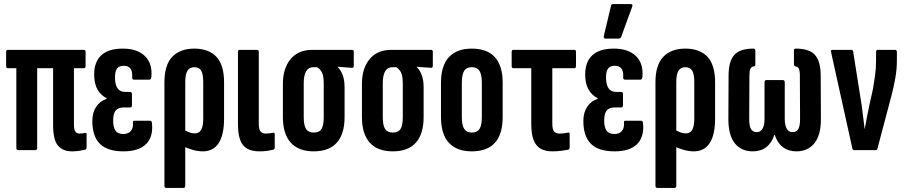

<svg xmlns="http://www.w3.org/2000/svg" viewBox="-20 -735 4429 940"><path d="M333 6Q288 6 264 -22Q240 -50 240 -123V-401H162V-11Q162 0 152 0H69Q60 0 60 -11V-401H19Q10 -401 10 -412V-481Q10 -491 19 -491H390Q399 -491 399 -481V-412Q399 -401 390 -401H342V-125Q342 -102 348.5 -91.5Q355 -81 369 -81Q376 -81 382 -82Q388 -83 395 -84Q404 -86 404 -77V-14Q404 -4 397 -2Q384 1 367.5 3.5Q351 6 333 6Z M584 6Q506 6 469 -31Q432 -68 432 -143Q432 -184 451 -212.5Q470 -241 502 -251V-254Q474 -268 457.5 -296.5Q441 -325 441 -371Q441 -432 476 -464.5Q511 -497 581 -497Q652 -497 689.5 -460.5Q727 -424 721 -358Q720 -345 711 -345H636Q626 -345 627 -357Q631 -413 586 -413Q563 -413 553 -399.5Q543 -386 543 -356Q543 -320 555.5 -302.5Q568 -285 592 -285H617Q626 -285 626 -274V-220Q626 -209 617 -209H586Q559 -209 546.5 -194Q534 -179 534 -145Q534 -112 545.5 -95.5Q557 -79 583 -79Q608 -79 620.5 -93.5Q633 -108 631 -135Q629 -144 639 -144H715Q723 -144 724 -132Q731 -66 695.5 -30Q660 6 584 6Z M794 185Q785 185 785 174V-332Q785 -417 823.5 -457Q862 -497 931 -497Q1002 -497 1039.5 -457Q1077 -417 1077 -332V-154Q1077 -75 1050.5 -34.5Q1024 6 973 6Q950 6 924.5 -1Q899 -8 874 -20V-102Q888 -95 903 -88.5Q918 -82 934 -82Q955 -82 965 -99.5Q975 -117 975 -154V-334Q975 -372 965 -389Q955 -406 931 -406Q909 -406 898 -389Q887 -372 887 -334V174Q887 185 878 185Z M1250 6Q1214 6 1190.5 -7Q1167 -20 1156 -49.5Q1145 -79 1145 -128V-481Q1145 -491 1154 -491H1238Q1247 -491 1247 -481V-129Q1247 -102 1255.5 -91.5Q1264 -81 1282 -81Q1291 -81 1300.5 -82.5Q1310 -84 1318 -85Q1325 -87 1325 -77V-13Q1325 -5 1318 -2Q1305 1 1288.5 3.5Q1272 6 1250 6Z M1516 6Q1442 6 1403.5 -36.5Q1365 -79 1365 -162V-324Q1365 -400 1402.5 -445.5Q1440 -491 1510 -491H1703Q1712 -491 1712 -482V-413Q1712 -402 1703 -403L1633 -408V-407Q1648 -393 1657.5 -368Q1667 -343 1667 -308V-162Q1667 -79 1629 -36.5Q1591 6 1516 6ZM1516 -86Q1543 -86 1554 -103.5Q1565 -121 1565 -163V-327Q1565 -350 1561.5 -365Q1558 -380 1550.5 -390Q1543 -400 1533 -406H1514Q1491 -406 1479 -386.5Q1467 -367 1467 -327V-163Q1467 -121 1478.5 -103.5Q1490 -86 1516 -86Z M1903 6Q1829 6 1790.5 -36.5Q1752 -79 1752 -162V-324Q1752 -400 1789.5 -445.5Q1827 -491 1897 -491H2090Q2099 -491 2099 -482V-413Q2099 -402 2090 -403L2020 -408V-407Q2035 -393 2044.5 -368Q2054 -343 2054 -308V-162Q2054 -79 2016 -36.5Q1978 6 1903 6ZM1903 -86Q1930 -86 1941 -103.5Q1952 -121 1952 -163V-327Q1952 -350 1948.5 -365Q1945 -380 1937.5 -390Q1930 -400 1920 -406H1901Q1878 -406 1866 -386.5Q1854 -367 1854 -327V-163Q1854 -121 1865.5 -103.5Q1877 -86 1903 -86Z M2290 6Q2216 6 2177.5 -36Q2139 -78 2139 -162V-330Q2139 -413 2177.5 -455Q2216 -497 2290 -497Q2365 -497 2403 -455Q2441 -413 2441 -330V-162Q2441 -78 2403 -36Q2365 6 2290 6ZM2290 -86Q2316 -86 2327.5 -103.5Q2339 -121 2339 -163V-328Q2339 -370 2327.5 -388Q2316 -406 2290 -406Q2264 -406 2252.5 -388Q2241 -370 2241 -328V-163Q2241 -121 2253 -103.5Q2265 -86 2290 -86Z M2684 6Q2650 6 2627 -7Q2604 -20 2592.5 -49Q2581 -78 2581 -128V-401H2494Q2485 -401 2485 -412V-481Q2485 -491 2494 -491H2791Q2800 -491 2800 -481V-412Q2800 -401 2791 -401H2684V-130Q2684 -102 2692.5 -91.5Q2701 -81 2720 -81Q2731 -81 2742.5 -82.5Q2754 -84 2762 -86Q2769 -88 2769 -78V-13Q2769 -5 2762 -2Q2749 0 2729.5 3Q2710 6 2684 6Z M2988 6Q2910 6 2873 -31Q2836 -68 2836 -143Q2836 -184 2855 -212.5Q2874 -241 2906 -251V-254Q2878 -268 2861.5 -296.5Q2845 -325 2845 -371Q2845 -432 2880 -464.5Q2915 -497 2985 -497Q3056 -497 3093.5 -460.5Q3131 -424 3125 -358Q3124 -345 3115 -345H3040Q3030 -345 3031 -357Q3035 -413 2990 -413Q2967 -413 2957 -399.5Q2947 -386 2947 -356Q2947 -320 2959.5 -302.5Q2972 -285 2996 -285H3021Q3030 -285 3030 -274V-220Q3030 -209 3021 -209H2990Q2963 -209 2950.5 -194Q2938 -179 2938 -145Q2938 -112 2949.5 -95.5Q2961 -79 2987 -79Q3012 -79 3024.5 -93.5Q3037 -108 3035 -135Q3033 -144 3043 -144H3119Q3127 -144 3128 -132Q3135 -66 3099.5 -30Q3064 6 2988 6ZM2944 -546Q2934 -546 2936 -558L2971 -705Q2972 -715 2983 -715H3068Q3080 -715 3075 -702L3021 -554Q3017 -546 3007 -546Z M3198 185Q3189 185 3189 174V-332Q3189 -417 3227.5 -457Q3266 -497 3335 -497Q3406 -497 3443.5 -457Q3481 -417 3481 -332V-154Q3481 -75 3454.5 -34.5Q3428 6 3377 6Q3354 6 3328.5 -1Q3303 -8 3278 -20V-102Q3292 -95 3307 -88.5Q3322 -82 3338 -82Q3359 -82 3369 -99.5Q3379 -117 3379 -154V-334Q3379 -372 3369 -389Q3359 -406 3335 -406Q3313 -406 3302 -389Q3291 -372 3291 -334V174Q3291 185 3282 185Z M3666 6Q3609 6 3577.5 -33.5Q3546 -73 3546 -151L3547 -365Q3547 -434 3574.5 -465.5Q3602 -497 3669 -497Q3678 -497 3678 -488V-421Q3678 -412 3672 -410Q3659 -409 3654 -399Q3649 -389 3649 -365L3648 -153Q3648 -116 3657.5 -102Q3667 -88 3685 -88Q3703 -88 3713 -104.5Q3723 -121 3723 -154V-332Q3723 -343 3732 -343H3813Q3822 -343 3822 -332V-154Q3822 -121 3832 -104.5Q3842 -88 3860 -88Q3878 -88 3887.5 -102Q3897 -116 3897 -153L3896 -365Q3896 -389 3891 -399Q3886 -409 3873 -410Q3867 -412 3867 -421V-488Q3867 -497 3876 -497Q3943 -497 3970.5 -465.5Q3998 -434 3998 -365L3999 -151Q3999 -73 3967 -33.5Q3935 6 3879 6Q3840 6 3812.5 -15Q3785 -36 3773 -75H3771Q3759 -36 3732 -15Q3705 6 3666 6Z M4162 0Q4155 0 4153 -8L4049 -479Q4045 -491 4056 -491H4147Q4156 -491 4157 -482L4199 -217Q4202 -189 4206 -161Q4210 -133 4213 -105H4214Q4219 -134 4224.5 -162Q4230 -190 4236 -219L4254 -300Q4260 -336 4264.5 -368Q4269 -400 4269 -435V-481Q4269 -491 4278 -491H4362Q4371 -491 4371 -480V-439Q4371 -396 4363.5 -353.5Q4356 -311 4344 -265L4276 -8Q4275 0 4267 0Z"/></svg>

Font: Sofia Sans Extra Condensed
Style: Bold
Weight: 700
Designer: Botio Nikoltchev, Ani Petrova
Foundry: lettersoup
Version: Version 4.101